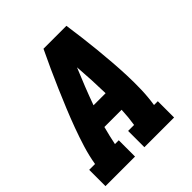

<svg xmlns="http://www.w3.org/2000/svg" viewBox="-200 -868 1001 1001"><g transform="rotate(-45 300.0 -367.5)"><path d="M3 0V-120H46Q55 -173 71 -225Q87 -277 106 -328.5Q125 -380 146 -431Q167 -482 189 -533Q211 -584 234 -634.5Q257 -685 281 -735H450Q457 -685 463.5 -634.5Q470 -584 475 -533Q480 -482 484 -431Q488 -380 490 -328.5Q492 -277 490.5 -224.5Q489 -172 481 -120H509V0H290V-120H334Q338 -145 340.5 -170.5Q343 -196 344 -222H217Q210 -196 204 -170.5Q198 -145 193 -120H221V0ZM346 -342Q345 -392 342.5 -442.5Q340 -493 336 -543Q315 -493 295 -442.5Q275 -392 257 -342Z"/></g></svg>

Font: Iosevka Curly Slab HvEx
Style: Italic
Weight: 900
Width: 7
Italic angle: -9°
Monospace: yes
Designer: Belleve Invis
Foundry: Belleve Invis
Version: Version 11.1.0; ttfautohint (v1.8.3)